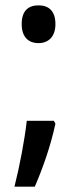

<svg xmlns="http://www.w3.org/2000/svg" viewBox="-20 -566 288 717"><path d="M61 -476C61 -429 85 -405 124 -405C160 -405 187 -428 187 -476C187 -524 163 -546 124 -546C84 -546 61 -524 61 -476ZM187 -104 181 -115H80C72 -44 54 52 34 131H110C141 59 169 -21 187 -104Z"/></svg>

Font: Noto Sans Gujarati UI Condensed Medium
Style: Regular
Weight: 500
Width: 3
Designer: Jelle Bosma - Monotype Design Team, Universal Thirst
Foundry: Monotype Imaging Inc.
Version: Version 2.106